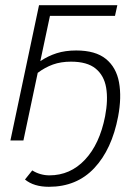

<svg xmlns="http://www.w3.org/2000/svg" viewBox="-20 -540 540 738"><path d="M20 0 130 -520H431L422 -479H172L135 -305Q165 -325 198 -335.5Q231 -346 273 -346Q347 -346 387 -313.5Q427 -281 437.5 -223.5Q448 -166 434 -92Q410 34 342.5 106Q275 178 168 178Q110 178 76 150L104 115Q118 124 135 129Q152 134 170 134Q250 134 306.5 74Q363 14 384 -93Q396 -156 388 -203Q380 -250 347.5 -276.5Q315 -303 253 -303Q214 -303 183.5 -292Q153 -281 125 -260L70 0Z"/></svg>

Font: Raleway Light
Style: Italic
Weight: 300
Italic angle: -12°
Designer: Matt McInerney, Pablo Impallari, Rodrigo Fuenzalida
Foundry: Matt McInerney, Pablo Impallari, Rodrigo Fuenzalida
Version: Version 4.026